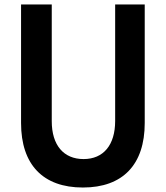

<svg xmlns="http://www.w3.org/2000/svg" viewBox="-20 -820 740 857"><path d="M74 -800V-271C74 -85 172 17 350 17C528 17 626 -85 626 -271V-800H494V-280C494 -173 442 -110 353 -110C264 -110 211 -172 211 -279V-800Z"/></svg>

Font: Martian Mono Std Md
Style: Regular
Weight: 500
Monospace: yes
Designer: Roman Shamin
Foundry: Evil Martians
Version: Version 1.000